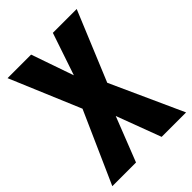

<svg xmlns="http://www.w3.org/2000/svg" viewBox="-208 -813 911 911"><g transform="rotate(-45 247.5 -357.0)"><path d="M495 0 330 -364 475 -714H315L243 -501L169 -714H11L160 -360L0 0H159L247 -224L331 0Z"/></g></svg>

Font: Noto Sans Arabic UI XCn XBd
Style: Regular
Weight: 800
Width: 2
Designer: Monotype Design Team, Nadine Chahine and Nizar Qandah
Foundry: Monotype Imaging Inc.
Version: Version 2.010